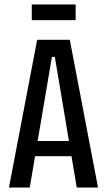

<svg xmlns="http://www.w3.org/2000/svg" viewBox="-20 -838 478 858"><path d="M20 0 146 -660H292L418 0H323L225 -584H212L113 0ZM105 -140V-208H336V-140ZM122 -748V-818H318V-748Z"/></svg>

Font: Bricolage Grotesque Condensed
Style: Regular
Weight: 400
Width: 3
Designer: Mathieu Triay
Foundry: Atelier Triay
Version: Version 1.000;gftools[0.9.30]